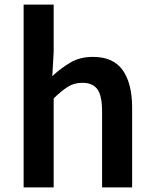

<svg xmlns="http://www.w3.org/2000/svg" viewBox="-20 -817 671 837"><path d="M83 0V-797H214V-591L208 -485Q243 -518 285.5 -543.5Q328 -569 385 -569Q474 -569 515 -511Q556 -453 556 -348V0H425V-331Q425 -400 404.5 -428Q384 -456 339 -456Q303 -456 275.5 -438.5Q248 -421 214 -388V0Z"/></svg>

Font: Noto Sans SC SemiBold
Style: Regular
Weight: 600
Designer: Ryoko NISHIZUKA 西塚涼子 (kana, bopomofo & ideographs); Paul D. Hunt (Latin, Greek & Cyrillic); Sandoll Communications 산돌커뮤니
Foundry: Adobe
Version: Version 2.004-H2;hotconv 1.0.118;makeotfexe 2.5.65603